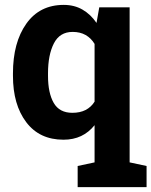

<svg xmlns="http://www.w3.org/2000/svg" viewBox="-20 -558 616 781"><path d="M32.7 -259.8Q32.7 -384.8 86.9 -461.4Q141.1 -538.1 239.3 -538.1Q282.2 -538.1 315.4 -519Q348.6 -500 372.6 -464.8L383.8 -528.3H507.3V102.5L576.2 117.2V203.1H295.9V117.2L364.7 102.5V-48.8Q341.3 -19.5 309.8 -4.6Q278.3 10.3 238.3 10.3Q140.6 10.3 86.7 -61Q32.7 -132.3 32.7 -249.5ZM175.3 -249.5Q175.3 -179.7 198.5 -139.4Q221.7 -99.1 274.4 -99.1Q305.7 -99.1 328.1 -110.6Q350.6 -122.1 364.7 -144.5V-379.4Q350.6 -402.8 328.4 -415.5Q306.2 -428.2 275.4 -428.2Q223.1 -428.2 199.2 -381.6Q175.3 -335 175.3 -259.8Z"/></svg>

Font: Roboto Avanza Slab
Style: Bold
Weight: 700
Designer: Google
Version: Version 1.100263; 2013; ttfautohint (v0.94.20-1c74) -l 8 -r 